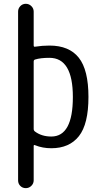

<svg xmlns="http://www.w3.org/2000/svg" viewBox="-20 -770 540 1010"><path d="M157.2 -446.3V-91.8Q157.2 -83 164.1 -78.1Q199.2 -51.8 250 -51.8Q363.3 -51.8 363.3 -259.8Q363.3 -465.8 240.2 -465.8Q193.4 -465.8 165 -457Q157.2 -455.1 157.2 -446.3ZM75.2 178.7V-709Q75.2 -725.6 86.9 -737.8Q98.6 -750 115.7 -750Q132.8 -750 145 -737.8Q157.2 -725.6 157.2 -709V-531.2Q157.2 -522.5 165 -524.4Q202.1 -530.3 240.2 -530.3Q343.8 -530.3 394.5 -466.3Q445.3 -402.3 445.3 -259.8Q445.3 -117.2 395 -53.7Q344.7 9.8 250 9.8Q204.1 9.8 165 -5.9Q157.2 -9.8 157.2 -2V178.7Q157.2 195.3 145 207.5Q132.8 219.7 115.7 219.7Q98.6 219.7 86.9 208Q75.2 196.3 75.2 178.7Z"/></svg>

Font: Rounded Mgen+ 1mn regular
Style: Regular
Weight: 400
Designer: [Source Han Sans]
Ryoko NISHIZUKA  (kana & ideographs); Paul D. Hunt (Latin, Greek & Cyrillic); Wenlong ZHANG  (bopomofo
Version: Version 1.059.20150602